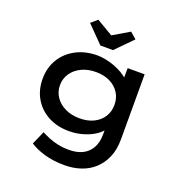

<svg xmlns="http://www.w3.org/2000/svg" viewBox="-169 -911 1220 1288"><g transform="rotate(20 441.0 -267.5)"><path d="M434 230Q351 230 287 211Q223 192 184 165L226 70Q249 82 278.5 94.5Q308 107 345 115Q382 123 426 123Q482 123 522 103Q562 83 584 43.5Q606 4 606 -53V-124L624 -117Q619 -88 583.5 -59.5Q548 -31 494.5 -13Q441 5 382 5Q298 5 233.5 -29.5Q169 -64 133 -125Q97 -186 97 -265Q97 -345 134.5 -406.5Q172 -468 238.5 -503Q305 -538 391 -538Q416 -538 448 -532Q480 -526 512 -514Q544 -502 571 -486.5Q598 -471 615 -452.5Q632 -434 633 -413L607 -405L609 -527H730V-62Q730 11 706.5 65.5Q683 120 642.5 157Q602 194 548 212Q494 230 434 230ZM420 -100Q477 -100 520 -121Q563 -142 586.5 -179.5Q610 -217 610 -264Q610 -313 586.5 -350Q563 -387 520 -408.5Q477 -430 420 -430Q362 -430 317 -408.5Q272 -387 246.5 -349.5Q221 -312 221 -264Q221 -218 246.5 -180.5Q272 -143 317 -121.5Q362 -100 420 -100ZM385 -607 268 -726 313 -765 445 -687H415L547 -765L592 -726L475 -607Z"/></g></svg>

Font: Lexend Mega Medium
Style: Regular
Weight: 500
Version: Version 1.007